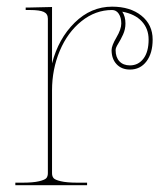

<svg xmlns="http://www.w3.org/2000/svg" viewBox="-20 -542 490 562"><path d="M337.9 -507.8Q347.2 -494.1 347.2 -473.1Q347.2 -456.1 340.1 -440.7Q333 -425.3 325.7 -413.8Q318.4 -402.3 318.4 -395.5Q318.4 -374.5 329.6 -362.5Q340.8 -350.6 360.4 -350.6Q384.8 -350.6 399.9 -370.4Q415 -390.1 415 -426.3Q415 -458 395 -479.5Q375 -501 337.9 -507.8ZM55.2 -520H67.4L132.3 -521.5V-356.4Q150.9 -428.7 198.5 -475.6Q246.1 -522.5 308.1 -522.5Q361.3 -522.5 394 -496.1Q426.8 -469.7 426.8 -426.3Q426.8 -386.2 408.7 -362.3Q390.6 -338.4 360.4 -338.4Q335.9 -338.4 321.3 -354Q306.6 -369.6 306.6 -395.5Q306.6 -408.2 320.8 -432.4Q335 -456.5 335 -473.1Q335 -490.7 327.6 -501.7Q320.3 -512.7 308.1 -512.7Q259.3 -512.7 218.5 -480Q177.7 -447.3 155 -393.3Q132.3 -339.4 132.3 -277.3V-35.2Q132.3 -26.4 136.5 -21Q140.6 -15.6 158 -11.5Q175.3 -7.3 207.5 -7.3H234.9V0H24.9V-7.3H44.9Q77.1 -7.3 94.5 -11.5Q111.8 -15.6 116 -21Q120.1 -26.4 120.1 -35.2V-487.3Q120.1 -501.5 108.2 -507.1Q96.2 -512.7 67.4 -512.7H55.2Z"/></svg>

Font: ZnikomitNo24
Style: Thin
Weight: 300
Designer: gluk
Foundry: gluk
Version: Version 0.55